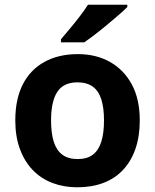

<svg xmlns="http://www.w3.org/2000/svg" viewBox="-20 -786 659 816"><path d="M574 -274Q574 -206 555.5 -153Q537 -100 502.5 -63.5Q468 -27 419 -8.5Q370 10 308 10Q251 10 202.5 -8.5Q154 -27 119 -63.5Q84 -100 64.5 -153Q45 -206 45 -274Q45 -365 77 -427.5Q109 -490 169 -523Q229 -556 311 -556Q388 -556 447 -523Q506 -490 540 -427.5Q574 -365 574 -274ZM197 -274Q197 -220 208.5 -183.5Q220 -147 245 -128.5Q270 -110 310 -110Q350 -110 374.5 -128.5Q399 -147 410.5 -183.5Q422 -220 422 -274Q422 -328 410.5 -364Q399 -400 374 -418Q349 -436 309 -436Q250 -436 223.5 -395.5Q197 -355 197 -274ZM521 -756Q507 -742 484 -722Q461 -702 434.5 -680Q408 -658 382.5 -638.5Q357 -619 338 -606H239V-619Q255 -638 276.5 -663.5Q298 -689 319 -716.5Q340 -744 354 -766H521Z"/></svg>

Font: Noto Sans Armenian
Style: Bold
Weight: 700
Version: Version 2.007